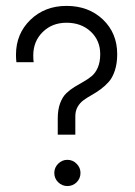

<svg xmlns="http://www.w3.org/2000/svg" viewBox="-20 -623 457 651"><path d="M175.8 -166.5V-221.2Q175.8 -251 183.8 -272.7Q191.9 -294.4 204.6 -306.6Q217.3 -318.8 232.4 -328.1Q247.6 -337.4 262.9 -345.9Q278.3 -354.5 291 -365Q303.7 -375.5 311.8 -394.3Q319.8 -413.1 319.8 -439.5Q319.8 -485.8 287.6 -515.9Q255.4 -545.9 205.6 -545.9Q156.7 -545.9 124.8 -514.4Q92.8 -482.9 92.8 -435.1Q92.8 -419.9 94.2 -412.1H35.6Q34.2 -424.8 34.2 -437.5Q34.2 -508.3 83 -555.7Q131.8 -603 205.6 -603Q280.3 -603 328.9 -556.9Q377.4 -510.7 377.4 -439.5Q377.4 -408.2 369.6 -384.3Q361.8 -360.4 349.4 -346.2Q336.9 -332 321.8 -320.8Q306.6 -309.6 291.3 -301Q275.9 -292.5 263.4 -283.4Q251 -274.4 243.2 -260.7Q235.4 -247.1 235.4 -228.5V-166.5ZM208.5 7.8Q190.4 7.8 177.2 -5.1Q164.1 -18.1 164.1 -36.6Q164.1 -54.7 177.2 -67.9Q190.4 -81.1 208.5 -81.1Q226.6 -81.1 239.7 -67.9Q252.9 -54.7 252.9 -36.6Q252.9 -18.1 240 -5.1Q227.1 7.8 208.5 7.8Z"/></svg>

Font: Now
Style: Regular
Weight: 400
Designer: Alfredo Marco Pradil
Foundry: Alfredo Marco Pradil
Version: Version 1.200;hotconv 1.0.109;makeotfexe 2.5.65596